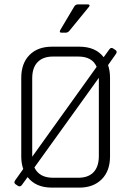

<svg xmlns="http://www.w3.org/2000/svg" viewBox="-20 -856 598 876"><path d="M482 -501V-142Q482 -76 444 -38Q406 0 342 0H217Q143 0 106 -48L79 -11Q71 -2 62 -8L50 -16Q42 -23 49 -33L86 -85Q77 -110 77 -142V-501Q77 -567 114.5 -605Q152 -643 217 -643H342Q416 -643 453 -595L479 -631Q486 -641 496 -635L508 -627Q516 -620 509 -610L473 -559Q482 -533 482 -501ZM127 -499V-141L421 -551Q401 -598 337 -598H222Q176 -598 151.5 -572.5Q127 -547 127 -499ZM431 -144V-501L137 -92Q159 -45 222 -45H337Q383 -45 407 -70.5Q431 -96 431 -144ZM280 -707H260Q249 -707 255 -719L318 -825Q324 -836 336 -836H381Q386 -836 388 -833Q390 -830 386 -825L297 -716Q290 -707 280 -707Z"/></svg>

Font: Rajdhani
Style: Regular
Weight: 400
Designer: Satya Rajpurohit, Jyotish Sonowal
Foundry: Indian Type Foundry
Version: Version 1.201;PS 1.0;hotconv 1.0.78;makeotf.lib2.5.61930; tt